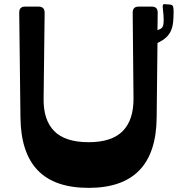

<svg xmlns="http://www.w3.org/2000/svg" viewBox="-20 -895 860 929"><path d="M802 -873Q814 -872 817 -864.5Q820 -857 820 -839Q820 -809 817.5 -786.5Q815 -764 807 -746Q799 -728 784 -714Q769 -700 744 -688L742 -687L738 -326Q735 14 409 14Q244 14 162.5 -71Q81 -156 79 -326L73 -834Q73 -863 101 -863H167Q196 -863 196 -833L191 -420Q189 -315 242 -261Q295 -207 409 -207Q521 -207 574 -261Q627 -315 626 -420L622 -833Q622 -863 650 -863H715Q743 -863 743 -834L742 -749L754 -754Q769 -760 771 -780Q773 -800 771 -821.5Q769 -843 767.5 -859.5Q766 -876 775 -875Z"/></svg>

Font: OpenDyslexic 3
Style: Regular
Weight: 400
Designer: Abelardo Gonzalez
Version: Version 1.000;PS 001.001;hotconv 1.0.56